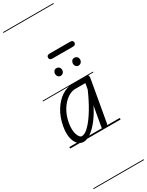

<svg xmlns="http://www.w3.org/2000/svg" viewBox="-411 -1280 1345 1757"><g transform="rotate(-30 261.5 -401.0)"><path d="M133.5 9Q99.5 9 74.2 -17.2Q49 -43.5 39.2 -92.2Q29.5 -141 41.5 -208Q58 -298.5 99 -364Q140 -429.5 193.8 -465Q247.5 -500.5 302 -500.5H462.5Q475 -500.5 477.5 -489.2Q480 -478 476.5 -458.5L400.5 -28Q399.5 -23 393.8 -11.5Q388 0 364 0Q345 0 341.8 -9Q338.5 -18 340 -25.5L377 -235Q343.5 -166 301.5 -110.8Q259.5 -55.5 216 -23.2Q172.5 9 133.5 9ZM102 -211Q89.5 -136.5 105.5 -90.5Q121.5 -44.5 145.5 -44.5Q179.5 -44.5 223.8 -90Q268 -135.5 315 -213.2Q362 -291 404 -387.5L415 -449.5H307Q266 -449.5 223.8 -420Q181.5 -390.5 148.5 -337Q115.5 -283.5 102 -211ZM133.5 9Q99.5 9 74.2 -17.2Q49 -43.5 39.2 -92.2Q29.5 -141 41.5 -208Q58 -298.5 99 -364Q140 -429.5 193.8 -465Q247.5 -500.5 302 -500.5H462.5Q475 -500.5 477.5 -489.2Q480 -478 476.5 -458.5L400.5 -28Q399.5 -23 393.8 -11.5Q388 0 364 0Q345 0 341.8 -9Q338.5 -18 340 -25.5L377 -235Q343.5 -166 301.5 -110.8Q259.5 -55.5 216 -23.2Q172.5 9 133.5 9ZM102 -211Q89.5 -136.5 105.5 -90.5Q121.5 -44.5 145.5 -44.5Q179.5 -44.5 223.8 -90Q268 -135.5 315 -213.2Q362 -291 404 -387.5L415 -449.5H307Q266 -449.5 223.8 -420Q181.5 -390.5 148.5 -337Q115.5 -283.5 102 -211ZM442 -619Q426 -619 415.5 -631Q405 -643 405 -660.5Q405 -676.5 415 -688.8Q425 -701 442 -701Q458.5 -701 470 -690Q481.5 -679 481.5 -660.5Q481.5 -643.5 470.2 -631.2Q459 -619 442 -619ZM252.5 -619.5Q237 -619.5 226.8 -631.5Q216.5 -643.5 216.5 -660.5Q216.5 -676.5 226.5 -688.5Q236.5 -700.5 252.5 -700.5Q269 -700.5 280.5 -689.5Q292 -678.5 292 -660.5Q292 -643.5 281 -631.5Q270 -619.5 252.5 -619.5ZM268 -794.5Q249.5 -794.5 242.2 -802.2Q235 -810 235 -821Q235 -832 242.2 -839.5Q249.5 -847 268 -847H481.5Q499.5 -847 507 -839.5Q514.5 -832 514.5 -821Q514.5 -810.5 506.8 -802.5Q499 -794.5 481.5 -794.5ZM-5 420.5H528V428.5H-5ZM-5 -16H528V0H-5ZM-5 -505.5H528V-497.5H-5ZM-5 -1230H528V-1222H-5Z"/></g></svg>

Font: Edu VIC WA NT Pre Guide
Style: Regular
Weight: 400
Designer: Tina and Corey Anderson, Eben Sorkin, Mirko Velimirovic
Foundry: Google for Education
Version: Version 1.000